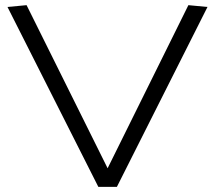

<svg xmlns="http://www.w3.org/2000/svg" viewBox="-20 -724 833 744"><path d="M361 0 9 -697 83 -704 397 -72 710 -704 784 -697 433 0Z"/></svg>

Font: Georama Extended Light
Style: Regular
Weight: 300
Width: 7
Designer: Jean-Baptiste Levee
Foundry: Production Type
Version: Version 1.000